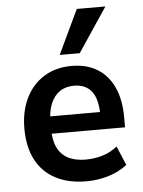

<svg xmlns="http://www.w3.org/2000/svg" viewBox="-54 -796 634 849"><g transform="rotate(-5 263.0 -371.5)"><path d="M297 10Q216 10 159 -20Q102 -50 72 -107Q42 -164 42 -246Q42 -323 70.5 -381Q99 -439 151 -471.5Q203 -504 274 -504Q341 -504 388.5 -474.5Q436 -445 461 -390Q486 -335 486 -256V-213H142V-290H397L382 -273Q382 -348 355 -382Q328 -416 277 -416Q240 -416 214 -398.5Q188 -381 173.5 -346.5Q159 -312 159 -260V-240Q159 -186 175 -152.5Q191 -119 222.5 -102.5Q254 -86 301 -86Q338 -86 374.5 -96.5Q411 -107 441 -132L477 -47Q440 -18 392.5 -4Q345 10 297 10ZM226 -557 319 -753H446L315 -557Z"/></g></svg>

Font: Nunito Sans 10pt SemiCondensed
Style: Bold
Weight: 700
Width: 4
Designer: Vernon Adams
Foundry: Vernon Adams
Version: Version 3.101;gftools[0.9.27]